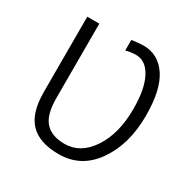

<svg xmlns="http://www.w3.org/2000/svg" viewBox="-171 -905 1061 1078"><g transform="rotate(30 359.5 -365.5)"><path d="M101.6 -243.2Q101.6 -365.2 101.6 -731.4Q121.1 -731.4 179.7 -731.4Q179.7 -610.4 179.7 -248Q179.7 -139.6 222.7 -93.8Q264.6 -48.8 347.7 -48.8Q450.2 -48.8 517.6 -150.4Q585 -252 585 -412.1Q585 -541 547.9 -611.3Q510.7 -682.6 446.3 -682.6Q416 -682.6 380.9 -673.8Q380.9 -696.3 380.9 -742.2Q428.7 -749 458 -749Q552.7 -749 609.4 -665Q665 -581.1 665 -414.1Q665 -229.5 579.1 -106.4Q493.2 17.6 347.7 17.6Q222.7 17.6 162.1 -44.9Q101.6 -107.4 101.6 -243.2Z"/></g></svg>

Font: Gothic A1
Style: Regular
Weight: 400
Designer: HanYang I&C Co.,Ltd.
Version: Version 2.50